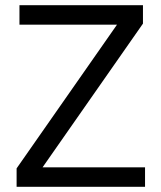

<svg xmlns="http://www.w3.org/2000/svg" viewBox="-20 -720 619 740"><path d="M55 -700V-625H431L44 -71V0H539V-75H144L531 -629V-700Z"/></svg>

Font: Space Text
Style: Regular
Weight: 400
Designer: Florian Karsten (Space Text), Colophon Foundry (Space Mono)
Foundry: Florian Karsten
Version: Version 1.003;PS 001.003;hotconv 1.0.88;makeotf.lib2.5.64775